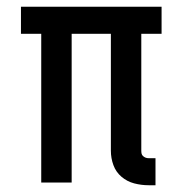

<svg xmlns="http://www.w3.org/2000/svg" viewBox="-20 -540 540 568"><path d="M440 8H420Q398 8 377 2.5Q356 -3 339.5 -17Q323 -31 315.5 -51.5Q308 -72 308 -94V-440H192V0H102V-440H42V-520H458V-440H398V-94Q398 -89 399 -85Q400 -81 403.5 -78Q407 -75 411 -73.5Q415 -72 420 -72H440Z"/></svg>

Font: Iosevka Custom Medium
Style: Regular
Weight: 500
Monospace: yes
Designer: Belleve Invis
Foundry: Belleve Invis
Version: Version 32.5.0; ttfautohint (v1.8.4)